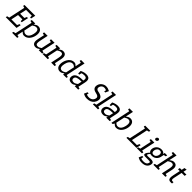

<svg xmlns="http://www.w3.org/2000/svg" viewBox="676 -3172 5852 5852"><g transform="rotate(45 3602.0 -246.0)"><path d="M170.7 -667H564L546.5 -593.7H237.8L193.5 -384.2H442.2L426.3 -310.8H177.8L127.5 -73.3H435.2L421 0H28.7ZM100.7 -667H180.7L170.2 -596.2L89.7 -617.8ZM-41.5 0 -31.5 -49.2 58.7 -70 38.5 0ZM452.7 -148.3 421 0H338.5L405.2 -148.3ZM532.2 -518.7H488.8L485.7 -667H564ZM458.2 -459.2 426.5 -310.8H344L410.7 -459.2ZM410.3 -235.8H367L363.8 -384.2H442.2Z M730 -500 580.5 200H501L650 -500ZM655.7 -346.7 630.7 -355Q630.7 -355 643.8 -370.5Q656.8 -386 679.2 -408.8Q701.7 -431.5 730.6 -454.2Q759.5 -477 792.6 -492.5Q825.7 -508 858.7 -508L834.5 -443Q804 -443 772.2 -428.5Q740.5 -414 714.2 -394.8Q687.8 -375.7 671.8 -361.2Q655.7 -346.7 655.7 -346.7ZM615 -153.3Q615 -153.3 625 -138.8Q635 -124.3 653 -105.7Q671 -87 696.7 -72.5Q722.3 -58 752.8 -58L748.7 8Q715.7 8 689.2 -7.5Q662.8 -23 643.8 -45.8Q624.7 -68.5 612 -91.2Q599.3 -114 593 -129.5Q586.7 -145 586.7 -145ZM752.8 -58Q791.7 -58 820.2 -74.3Q848.7 -90.7 869.2 -118.8Q889.8 -146.8 903 -180.8Q916.2 -214.8 923.3 -250Q930.7 -285.3 932.1 -319.8Q933.5 -354.2 925 -382.2Q916.5 -410.3 894.9 -426.7Q873.3 -443 834.5 -443L858.7 -508Q912.3 -508 945.7 -486Q979 -464 995.7 -427Q1012.3 -390 1013.8 -344Q1015.3 -298 1005.3 -250Q995.3 -202 973.9 -156Q952.5 -110 920.2 -73Q888 -36 845.2 -14Q802.3 8 748.7 8ZM645.2 -431.7 569.2 -451.7 580 -500H660ZM430.8 200 440.8 150.8 531 130 510.8 200ZM570.5 200 579.2 129.2 660.5 150.8 650.5 200Z M1130.8 -250H1210.8Q1195 -177 1196.4 -134.6Q1197.8 -92.2 1216.8 -74.6Q1235.8 -57 1272.5 -57L1248.5 8Q1167 8 1134.4 -45.5Q1101.8 -99 1120.8 -198ZM1485.2 -140 1388.2 -60 1482.2 -500H1562.2ZM1210.8 -250H1130.8L1183.8 -500H1263.8ZM1388.2 -60 1485.2 -140 1456.2 0H1381.2ZM1449.8 -150 1474 -141.7Q1474 -141.7 1461.4 -126.5Q1448.8 -111.3 1426.5 -89.1Q1404.2 -66.8 1375.3 -44.6Q1346.5 -22.3 1313.5 -7.2Q1280.5 8 1247.5 8L1271.5 -57Q1304 -57 1335.4 -71Q1366.8 -85 1392.7 -103.5Q1418.5 -122 1434.2 -136Q1449.8 -150 1449.8 -150ZM1446.2 0 1454.8 -70.8 1536.2 -49.2 1526.2 0ZM1179 -431.7 1103 -451.7 1113.8 -500H1193.8ZM1477.3 -431.7 1401.3 -451.7 1412.2 -500H1492.2Z M2048.2 -250H1968.2Q1983.7 -322.3 1981.9 -363.6Q1980.2 -404.8 1961.1 -422.2Q1942 -439.7 1905.7 -439.7L1930.5 -508Q2012 -508 2044.8 -454.6Q2077.7 -401.2 2058.3 -302ZM1722.8 -500H1802.8L1696.8 0H1616.8ZM1968.2 -250H2048.2L1995.2 0H1915.2ZM1728.5 -346.7 1703.5 -355Q1703.5 -355 1716.6 -370.5Q1729.7 -386 1752.1 -408.8Q1774.5 -431.5 1803.4 -454.2Q1832.3 -477 1865.4 -492.5Q1898.5 -508 1931.5 -508L1906.7 -439.7Q1876.2 -439.7 1844.5 -425.7Q1812.8 -411.7 1786.7 -393.2Q1760.5 -374.7 1744.5 -360.7Q1728.5 -346.7 1728.5 -346.7ZM1718 -431.7 1642 -451.7 1652.8 -500H1732.8ZM1686.8 0 1695.5 -70.8 1776.8 -49.2 1766.8 0ZM1546.7 0 1556.7 -49.2 1646.8 -70 1626.7 0ZM1985.2 0 1993.8 -70.8 2075.2 -49.2 2065.2 0Z M2437.8 -60 2573.8 -700H2653.8L2519.8 -70ZM2437.8 -60 2519.8 -70 2504.8 0H2429.8ZM2499.3 -153.3 2524.3 -145Q2524.3 -145 2511.7 -129.5Q2499 -114 2476.6 -91.2Q2454.2 -68.5 2425.2 -45.8Q2396.3 -23 2363.2 -7.5Q2330.2 8 2297.2 8L2320.3 -57Q2345.3 -57 2370.5 -66.8Q2395.7 -76.7 2418.9 -91.2Q2442.2 -105.7 2460 -119.7Q2477.8 -133.7 2488.6 -143.5Q2499.3 -153.3 2499.3 -153.3ZM2540.8 -346.7Q2540.8 -346.7 2530.8 -361.2Q2520.8 -375.7 2502.8 -394.3Q2484.8 -413 2459.6 -427.5Q2434.3 -442 2403 -442L2406.2 -508Q2439.2 -508 2465.6 -492.5Q2492 -477 2511.6 -454.2Q2531.2 -431.5 2543.8 -408.8Q2556.3 -386 2562.8 -370.5Q2569.2 -355 2569.2 -355ZM2403 -442Q2364.2 -442 2335.7 -425.7Q2307.2 -409.3 2286.6 -381.2Q2266 -353.2 2252.8 -319.2Q2239.7 -285.3 2232.5 -250Q2224.3 -214.7 2222.9 -180.2Q2221.5 -145.8 2229.9 -117.8Q2238.3 -89.7 2259.9 -73.3Q2281.5 -57 2320.3 -57L2297.2 8Q2243.5 8 2210.1 -14Q2176.7 -36 2160 -73Q2143.3 -110 2141.9 -156Q2140.5 -202 2150.5 -250Q2160.5 -298 2181.9 -344Q2203.3 -390 2235.1 -427Q2266.8 -464 2309.7 -486Q2352.5 -508 2406.2 -508ZM2503.8 -700H2583.8L2573.3 -629.2L2492.8 -650.8ZM2494.8 0 2503.5 -70.8 2584.8 -49.2 2574.8 0Z M2801.3 8Q2711.8 8 2675.8 -38Q2639.7 -84 2653.7 -153Q2670.7 -233 2747.3 -269Q2824 -305 2970 -305H2995L2982 -245Q2857.7 -245 2800.8 -223.6Q2744 -202.2 2733.7 -153Q2724.7 -110.8 2747.2 -83.9Q2769.8 -57 2825.5 -57ZM2749.5 -403 2731.2 -455Q2731.2 -455 2747.1 -463Q2763 -471 2790.1 -481.5Q2817.2 -492 2850.8 -500Q2884.3 -508 2919.7 -508L2900.5 -442Q2865.3 -442 2834.6 -434.5Q2803.8 -427 2781.7 -417.5Q2759.5 -408 2749.5 -403ZM3062 -245 2995 -305Q3005.3 -353 3001.9 -383.2Q2998.5 -413.5 2974.8 -427.8Q2951 -442 2900.5 -442L2919.7 -508Q2993.2 -508 3031.4 -484Q3069.7 -460 3078.8 -414Q3088 -368 3074 -302ZM3006.3 -163.3 3029.7 -146.7Q3029.7 -146.7 3016.6 -131Q3003.5 -115.3 2981 -92.3Q2958.5 -69.3 2929.5 -46.3Q2900.5 -23.3 2867.4 -7.7Q2834.3 8 2801.3 8L2825.5 -57Q2850.5 -57 2876.1 -67.8Q2901.7 -78.7 2924.9 -94.6Q2948.2 -110.5 2966.5 -126.1Q2984.8 -141.7 2995.6 -152.5Q3006.3 -163.3 3006.3 -163.3ZM3019 -45 2943 -60 2995 -305 3062 -245ZM2943 -60 3040 -140 3010 0H2930ZM3000 0 3008.7 -70.8 3090 -49.2 3080 0ZM2780.8 -346.7H2733.3L2731.2 -455H2803.7Z M3745 -197.3Q3733 -139.3 3697.5 -92Q3662 -44.7 3603 -17.3Q3544 10 3460.7 10L3475.2 -61.7Q3545.2 -61.7 3592.2 -96.8Q3639.2 -131.8 3652.3 -194Q3660.7 -231.3 3645.2 -254.6Q3629.7 -277.8 3597.3 -291.8Q3565 -305.7 3522.5 -313.3Q3443.7 -329.2 3409.5 -375.4Q3375.3 -421.7 3391.3 -496.7Q3400.3 -540.7 3424.1 -574.2Q3447.8 -607.7 3479.5 -630.3Q3511.2 -653 3544.7 -664.5Q3578.2 -676 3606.7 -676L3598.2 -606Q3553 -606 3518.2 -575.3Q3483.3 -544.7 3473.3 -500Q3467 -470.8 3473.6 -448.2Q3480.2 -425.7 3500 -411.6Q3519.8 -397.5 3552.7 -391.7Q3670.8 -371 3716.4 -324.2Q3762 -277.3 3745 -197.3ZM3598.2 -606 3606.7 -676Q3659 -676 3700.2 -662.7Q3741.3 -649.3 3775.3 -630L3733.2 -568Q3700.2 -583.8 3668.1 -594.9Q3636 -606 3598.2 -606ZM3475.2 -61.7 3460.7 10Q3408.3 10 3366.8 -3.9Q3325.2 -17.8 3292 -36.3L3334.5 -100Q3367.5 -84.2 3401.2 -72.9Q3434.8 -61.7 3475.2 -61.7ZM3387.3 -144.7 3364.5 -36.3H3292L3339.8 -144.7ZM3680 -521.7 3702.8 -630H3775.3L3726.7 -521.7Z M3783.2 0 3932.2 -700H4012.2L3863.2 0ZM3862.2 -700H3942.2L3931.7 -629.2L3851.2 -650.8ZM3853.2 0 3861.8 -70.8 3943.2 -49.2 3933.2 0ZM3713 0 3723 -49.2 3813.2 -70 3793 0Z M4159.3 8Q4069.8 8 4033.8 -38Q3997.7 -84 4011.7 -153Q4028.7 -233 4105.3 -269Q4182 -305 4328 -305H4353L4340 -245Q4215.7 -245 4158.8 -223.6Q4102 -202.2 4091.7 -153Q4082.7 -110.8 4105.2 -83.9Q4127.8 -57 4183.5 -57ZM4107.5 -403 4089.2 -455Q4089.2 -455 4105.1 -463Q4121 -471 4148.1 -481.5Q4175.2 -492 4208.8 -500Q4242.3 -508 4277.7 -508L4258.5 -442Q4223.3 -442 4192.6 -434.5Q4161.8 -427 4139.7 -417.5Q4117.5 -408 4107.5 -403ZM4420 -245 4353 -305Q4363.3 -353 4359.9 -383.2Q4356.5 -413.5 4332.8 -427.8Q4309 -442 4258.5 -442L4277.7 -508Q4351.2 -508 4389.4 -484Q4427.7 -460 4436.8 -414Q4446 -368 4432 -302ZM4364.3 -163.3 4387.7 -146.7Q4387.7 -146.7 4374.6 -131Q4361.5 -115.3 4339 -92.3Q4316.5 -69.3 4287.5 -46.3Q4258.5 -23.3 4225.4 -7.7Q4192.3 8 4159.3 8L4183.5 -57Q4208.5 -57 4234.1 -67.8Q4259.7 -78.7 4282.9 -94.6Q4306.2 -110.5 4324.5 -126.1Q4342.8 -141.7 4353.6 -152.5Q4364.3 -163.3 4364.3 -163.3ZM4377 -45 4301 -60 4353 -305 4420 -245ZM4301 -60 4398 -140 4368 0H4288ZM4358 0 4366.7 -70.8 4448 -49.2 4438 0ZM4138.8 -346.7H4091.3L4089.2 -455H4161.7Z M4605 -60 4527 -70 4661 -700H4741ZM4605 -60 4562 0H4512L4527 -70ZM4583.2 -153.3Q4583.2 -153.3 4593.2 -138.8Q4603.2 -124.3 4621.1 -105.2Q4639 -86 4664.7 -71.5Q4690.3 -57 4720.8 -57L4717.7 8Q4684.7 8 4658.2 -7.5Q4631.8 -23 4612.3 -45.8Q4592.8 -68.5 4580.2 -91.2Q4567.5 -114 4561.2 -129.5Q4554.8 -145 4554.8 -145ZM4624.7 -346.7 4599.7 -355Q4599.7 -355 4612.3 -370.5Q4625 -386 4647.3 -408.8Q4669.7 -431.5 4698.6 -454.2Q4727.5 -477 4760.6 -492.5Q4793.7 -508 4826.7 -508L4803.5 -442Q4773 -442 4741.2 -427.5Q4709.5 -413 4683.2 -394.3Q4656.8 -375.7 4640.8 -361.2Q4624.7 -346.7 4624.7 -346.7ZM4803.5 -442 4826.7 -508Q4880.3 -508 4914.2 -486Q4948 -464 4964.2 -427Q4980.5 -390 4982.4 -344Q4984.3 -298 4974.3 -250Q4964.3 -202 4942.8 -156Q4921.3 -110 4889.2 -73Q4857 -36 4814.2 -14Q4771.3 8 4717.7 8L4720.8 -57Q4759.7 -57 4788.2 -73.3Q4816.7 -89.7 4837.2 -117.8Q4857.8 -145.8 4871 -180.2Q4884.2 -214.7 4892.3 -250Q4899.5 -285.3 4901 -319.2Q4902.5 -353.2 4894 -381.2Q4885.5 -409.3 4863.9 -425.7Q4842.3 -442 4803.5 -442ZM4591 -700H4671L4660.5 -629.2L4580 -650.8Z M5312 0H5229L5371 -667H5454ZM5229 0 5244 -70H5607.3L5592.3 0ZM5301 -667H5381L5370.5 -596.2L5290 -617.8ZM5624 -148.3 5592.3 0H5509.8L5576.5 -148.3ZM5158.8 0 5168.8 -49.2 5259 -70 5238.8 0ZM5414.5 -594.7 5444 -667H5524L5513 -617.8Z M5677.8 0 5784 -500H5864L5757.8 0ZM5840 -575.8Q5817.2 -575.8 5805 -591.5Q5792.8 -607.2 5797.7 -630Q5802.5 -652.7 5821.3 -668.4Q5840.2 -684.2 5863 -684.2Q5885.7 -684.2 5898.2 -668.4Q5910.8 -652.7 5906 -630Q5901.2 -607.2 5881.9 -591.5Q5862.7 -575.8 5840 -575.8ZM5779.2 -431.7 5703.2 -451.7 5714 -500H5794ZM5607.7 0 5617.7 -49.2 5707.8 -70 5687.7 0ZM5747.8 0 5756.5 -70.8 5837.8 -49.2 5827.8 0Z M6020.7 208 6034.7 143Q6093.7 143 6125.7 127.2Q6157.7 111.5 6171.3 89.5Q6185 67.5 6188.8 48.3Q6193.5 29.2 6185.3 17.9Q6177.2 6.7 6148.2 2.8Q6119.3 -1.2 6059.3 1.7Q5994.7 5.2 5960.3 0.9Q5926 -3.3 5912.6 -13.8Q5899.2 -24.2 5899.1 -38.6Q5899 -53 5903 -70Q5907 -87 5919.2 -106.3Q5931.5 -125.7 5949.1 -146.1Q5966.7 -166.5 5985 -185.2Q6003.3 -204 6018.7 -220L6047.3 -202Q5993.5 -139.7 5976.1 -108.2Q5958.7 -76.8 5982.5 -68.8Q6006.3 -60.8 6074 -66.7Q6148.5 -73.2 6195 -66.2Q6241.5 -59.2 6259.2 -32.3Q6277 -5.5 6265 48.3Q6249.8 119.3 6189 163.7Q6128.2 208 6020.7 208ZM6020.7 208Q5962.3 208 5923 194.5Q5883.7 181 5864.3 168Q5845 155 5845 155L5886.7 102.7Q5893.3 106.8 5909.8 116.5Q5926.2 126.2 5956.6 134.6Q5987 143 6034.7 143ZM6093.7 -158Q6035.3 -158 5999.9 -182Q5964.5 -206 5951.8 -246Q5939 -286 5949 -333Q5959 -381 5988.3 -420.5Q6017.7 -460 6063.5 -484Q6109.3 -508 6167.7 -508Q6226 -508 6261.4 -484Q6296.8 -460 6309.6 -420.5Q6322.3 -381 6312.3 -333Q6302.3 -286 6272.6 -246Q6242.8 -206 6197.4 -182Q6152 -158 6093.7 -158ZM6105.7 -217.2Q6155.7 -217.2 6189.1 -250.9Q6222.5 -284.7 6232.8 -333Q6243 -382.2 6223.9 -415.5Q6204.8 -448.8 6154.8 -448.8Q6104.8 -448.8 6071.8 -415.5Q6038.7 -382.2 6028.5 -333Q6018.2 -284.7 6036.9 -250.9Q6055.7 -217.2 6105.7 -217.2ZM6277.3 -333 6312.3 -500H6347.3L6312.3 -333ZM6307.8 -427.7 6337.3 -500H6417.3L6406.3 -450.8ZM5939.8 49.2 5917.5 155H5845L5892.3 49.2Z M6742.5 -250Q6758 -322.3 6756.2 -363.6Q6754.5 -404.8 6735.9 -422.2Q6717.3 -439.7 6681 -439.7L6705.8 -508Q6787.3 -508 6820.9 -454.5Q6854.5 -401 6833.5 -302L6822.5 -250ZM6470.2 0H6391.2L6540.2 -700H6620.2ZM6689.5 0 6742.5 -250H6822.5L6769.5 0ZM6502.8 -346.7 6477.8 -355Q6477.8 -355 6490.9 -370.5Q6504 -386 6526.4 -408.8Q6548.8 -431.5 6577.8 -454.2Q6606.7 -477 6639.8 -492.5Q6672.8 -508 6705.8 -508L6681 -439.7Q6650.5 -439.7 6618.8 -425.7Q6587.2 -411.7 6561 -393.2Q6534.8 -374.7 6518.8 -360.7Q6502.8 -346.7 6502.8 -346.7ZM6470.2 -700H6550.2L6539.7 -629.2L6459.2 -650.8ZM6759.5 0 6768.2 -70.8 6849.5 -49.2 6839.5 0ZM6460.2 0 6468.8 -70.8 6550.2 -49.2 6540.2 0ZM6321 0 6331 -49.2 6421.2 -70 6401 0Z M6947.7 -434.2 6961.8 -500H7246L7231.8 -434.2ZM7129.3 -60 7127.2 0Q7112.2 3 7100.8 4.2Q7089.5 5.3 7074 5.3Q7022.3 5.3 6995.4 -13.8Q6968.5 -32.8 6964.1 -77.9Q6959.7 -123 6975.7 -200L7060.7 -600L7143.2 -611.7L7048.7 -167Q7036.3 -106.5 7045.2 -81.8Q7054 -57 7092.3 -57Q7101.3 -57 7109.8 -58Q7118.3 -59 7129.3 -60Z"/></g></svg>

Font: Epunda Slab Light
Style: Italic
Weight: 300
Italic angle: -12°
Designer: Simon Atzbach
Foundry: typofactur
Version: Version 1.102